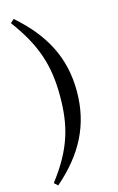

<svg xmlns="http://www.w3.org/2000/svg" viewBox="-150 -882 699 1142"><g transform="rotate(-15 199.0 -310.5)"><path d="M207 -311C207 -125 170 8 37 182L59 202C225 58 311 -102 311 -311C311 -519 225 -678 59 -823L37 -803C164 -632 207 -496 207 -311Z"/></g></svg>

Font: Noto Serif CJK JP
Style: Bold
Weight: 700
Designer: Ryoko NISHIZUKA 西塚涼子 (kana & ideographs); Frank Grießhammer (Latin, Greek & Cyrillic); Wenlong ZHANG 张文龙 (bopomofo); San
Foundry: Adobe Systems Incorporated
Version: Version 1.000;PS 1;hotconv 16.6.53;makeotf.lib2.5.65590